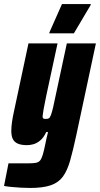

<svg xmlns="http://www.w3.org/2000/svg" viewBox="-53 -725 495 951"><path d="M96 206Q73 206 49 204.5Q25 203 3.5 201Q-18 199 -33 196L-11 84Q6 84 22 84Q38 84 54.5 84Q71 84 87 84Q111 84 124.5 81.5Q138 79 145.5 70Q153 61 159 41Q165 21 172 -14Q175 -28 178 -42.5Q181 -57 185 -71H176Q163 -43 146 -29Q129 -15 112 -10.5Q95 -6 81 -6Q53 -6 35.5 -13.5Q18 -21 10.5 -36.5Q3 -52 3 -77Q3 -96 6.5 -121Q10 -146 17 -177L88 -510H232L176 -250Q167 -207 163 -184Q159 -161 158 -150Q158 -143 160 -140Q162 -137 166 -136.5Q170 -136 175 -136Q184 -136 189 -139Q194 -142 199 -154.5Q204 -167 210.5 -195Q217 -223 227 -272L278 -510H422L325 -56Q309 19 294.5 70Q280 121 258 150.5Q236 180 197.5 193Q159 206 96 206ZM191 -560 192 -565 254 -705H397L396 -700L313 -560Z"/></svg>

Font: Saira Condensed Black
Style: Italic
Weight: 900
Width: 3
Italic angle: -12°
Designer: Hector Gatti with collaboration of the Omnibus-Type team
Foundry: Omnibus-Type
Version: Version 1.101